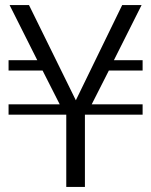

<svg xmlns="http://www.w3.org/2000/svg" viewBox="-20 -742 598 762"><path d="M546 -462V-503H432L542 -722H465L281 -344L95 -722H18L128 -503H14V-462H149L217 -328H14V-287H243V0H317V-287H546V-328H344L412 -462Z"/></svg>

Font: Perun Light
Style: Regular
Weight: 300
Foundry: Copyright (c) Stefan Peev, Context Ltd, 2016
Version: Version 1.089